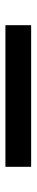

<svg xmlns="http://www.w3.org/2000/svg" viewBox="267 -270 135 709"><g transform="rotate(90 334.5 84.5)"><path d="M73 132V37H596V132Z"/></g></svg>

Font: DM Sans 12pt Medium
Style: Regular
Weight: 500
Version: Version 4.004;gftools[0.9.30]